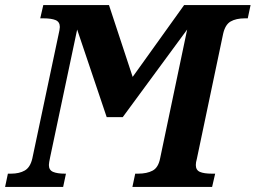

<svg xmlns="http://www.w3.org/2000/svg" viewBox="-41 -734 1004 754"><path d="M-10 -52H2Q35 -52 56.5 -64.5Q78 -77 86 -112L188 -594Q194 -620 194 -628Q194 -648 177.5 -655Q161 -662 129 -662H117L129 -714H387L480 -432L682 -714H943L932 -662H921Q886 -662 864.5 -649.5Q843 -637 835 -600L732 -110Q728 -96 728 -86Q728 -66 744 -59Q760 -52 792 -52H804L792 0H479L490 -52H501Q536 -52 558.5 -64Q581 -76 588 -113L694 -618L441 -274H378L262 -618L156 -117Q151 -94 151 -86Q151 -66 167.5 -59Q184 -52 214 -52H218L207 0H-21Z"/></svg>

Font: Noto Serif Narrow
Style: Bold Italic
Weight: 700
Width: 4
Italic angle: -12°
Designer: Monotype Design Team
Foundry: Monotype Imaging Inc.
Version: Version 1.001